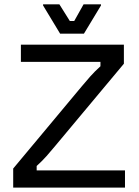

<svg xmlns="http://www.w3.org/2000/svg" viewBox="-20 -853 632 873"><path d="M40 0V-86.7L350.8 -459.2Q370 -482.5 390.4 -505.4Q410.8 -528.3 436.7 -551.7V-571.7H75V-650H543.3V-563.3L230.8 -189.2Q212.5 -166.7 192.1 -143.8Q171.7 -120.8 146.7 -98.3V-78.3H548.3V0ZM253.3 -700 175.8 -828.3V-833.3H250L297.5 -757.5H317.5L360 -833.3H439.2V-828.3L361.7 -700Z"/></svg>

Font: Familjen Grotesk GF
Style: Regular
Weight: 400
Designer: Anders Wikstroem, Jonas Baeckman, Matilda Gysing, Kristian Moeller
Foundry: Familjen STHLM AB
Version: Version 2.000; Beta; Release 4; Build 6